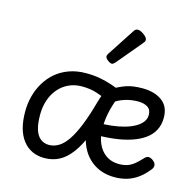

<svg xmlns="http://www.w3.org/2000/svg" viewBox="-120 -964 1134 1109"><g transform="rotate(15 446.5 -410.0)"><path d="M63 -214Q63 -263 75 -308Q87 -353 110.5 -391.5Q134 -430 168 -458.5Q202 -487 247 -503Q292 -519 346 -519Q392 -519 430 -512Q468 -505 503 -493Q538 -481 575 -466Q549 -410 534 -353Q519 -296 519 -238Q519 -186 536.5 -146Q554 -106 586.5 -83.5Q619 -61 663 -61Q693 -61 714.5 -68.5Q736 -76 755 -91.5Q774 -107 794 -129Q808 -145 821 -144.5Q834 -144 848 -133Q862 -122 864.5 -109.5Q867 -97 858 -84Q829 -46 797.5 -23.5Q766 -1 732 9Q698 19 660 19Q590 19 539 -13Q488 -45 460.5 -101.5Q433 -158 433 -229Q433 -280 440.5 -322Q448 -364 459.5 -399Q471 -434 483 -461L518 -393Q472 -413 433 -426Q394 -439 343 -439Q300 -439 264.5 -422.5Q229 -406 203.5 -376Q178 -346 164.5 -306Q151 -266 151 -218Q151 -165 162 -130.5Q173 -96 194.5 -79.5Q216 -63 245 -63Q275 -63 302.5 -79.5Q330 -96 355 -132.5Q380 -169 404.5 -229.5Q429 -290 453 -378L519 -368Q492 -262 463 -188.5Q434 -115 400 -69.5Q366 -24 326.5 -3.5Q287 17 239 17Q157 17 110 -43Q63 -103 63 -214ZM846 -386Q846 -344 829 -311.5Q812 -279 780 -256Q748 -233 703.5 -218Q659 -203 604.5 -196Q550 -189 488 -189V-260Q529 -260 568 -264.5Q607 -269 641.5 -278.5Q676 -288 702 -302.5Q728 -317 743 -336Q758 -355 758 -379Q758 -411 736 -425Q714 -439 679 -439Q638 -439 600 -427Q562 -415 530 -391L509 -468Q548 -492 587 -505.5Q626 -519 684 -519Q756 -519 801 -486Q846 -453 846 -386ZM475 -610Q464 -610 449 -622Q434 -634 434 -644Q434 -647 435 -650Q436 -653 440 -660L547 -824Q552 -832 557.5 -835.5Q563 -839 571 -839Q581 -839 594.5 -831.5Q608 -824 618.5 -813.5Q629 -803 629 -794Q629 -787 626.5 -782.5Q624 -778 617 -770L494 -623Q482 -610 475 -610Z"/></g></svg>

Font: Playwrite US Modern
Style: Regular
Weight: 400
Designer: Veronika Burian, José Scaglione
Foundry: TypeTogether
Version: Version 1.002